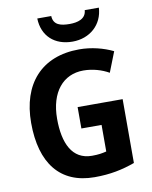

<svg xmlns="http://www.w3.org/2000/svg" viewBox="-101 -1013 866 1096"><g transform="rotate(-10 332.5 -464.5)"><path d="M549 -939H467C464 -888 414 -876 369 -876C318 -876 275 -886 273 -939H192C195 -836 265 -774 368 -774C469 -774 544 -841 549 -939ZM331 -401V-277H448V-123C423 -117 402 -113 364 -113C249 -113 204 -214 204 -355C204 -510 282 -601 399 -601C453 -601 506 -585 546 -562L592 -679C537 -706 467 -724 397 -724C176 -724 54 -582 54 -358C54 -124 158 10 358 10C449 10 520 -5 592 -31V-401Z"/></g></svg>

Font: Noto Sans Kannada SemiCondensed
Style: Bold
Weight: 700
Width: 4
Designer: Jelle Bosma - Monotype Design Team
Foundry: Monotype Imaging Inc.
Version: Version 2.005